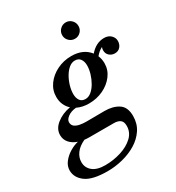

<svg xmlns="http://www.w3.org/2000/svg" viewBox="-267 -797 1089 1187"><g transform="rotate(-30 277.5 -203.5)"><path d="M326.6 -608.4Q326.6 -632.4 343.8 -649.6Q361.1 -666.9 385.1 -666.9Q409.1 -666.9 426 -649.6Q442.8 -632.4 442.8 -608.4Q442.8 -584.4 426 -567.3Q409.1 -550.2 385.1 -550.2Q361.1 -550.2 343.8 -567.3Q326.6 -584.4 326.6 -608.4ZM260.5 -160Q213 -160 176.5 -178Q139 -174.5 116.5 -157.2Q94 -140 94 -122Q94 -101 108.2 -90.2Q122.5 -79.5 144.2 -75.5Q166 -71.5 188.5 -71.5Q206 -71.5 231.2 -71.8Q256.5 -72 280.8 -72.2Q305 -72.5 319.5 -72.5Q378.5 -72.5 417.8 -47Q457 -21.5 457 42Q457 96.5 429.8 137.5Q402.5 178.5 357.8 205.8Q313 233 259 246.5Q205 260 151.5 260Q44.5 260 -3.2 225.5Q-51 191 -51.5 139Q-51.5 108 -31.2 81.5Q-11 55 19.8 36Q50.5 17 81.5 10Q46.5 -2 26.5 -25.2Q6.5 -48.5 6.5 -80Q6.5 -124 46.8 -156.2Q87 -188.5 145.5 -199Q126 -216.5 115 -241Q104 -265.5 104 -296.5Q104 -344.5 132.5 -383.8Q161 -423 208 -446.2Q255 -469.5 310.5 -469.5Q395 -469.5 439 -413Q484 -465 541.5 -465Q571.5 -465 589.5 -447.5Q607.5 -430 607.5 -407Q607.5 -382.5 593 -365.5Q578.5 -348.5 554 -348.5Q531.5 -348.5 515.2 -362.8Q499 -377 499 -401.5Q499 -413 503.5 -423Q477.5 -410.5 456 -384Q467 -358.5 467 -328.5Q467 -281 438.2 -242.8Q409.5 -204.5 362.5 -182.2Q315.5 -160 260.5 -160ZM255.5 -195Q277.5 -195 297.5 -211.5Q317.5 -228 333 -254.8Q348.5 -281.5 357.8 -312.2Q367 -343 367 -371Q367 -398.5 354.2 -416.5Q341.5 -434.5 315.5 -434.5Q293 -434.5 273 -418Q253 -401.5 237.5 -375Q222 -348.5 213 -317.8Q204 -287 204 -259Q204 -231.5 216.5 -213.2Q229 -195 255.5 -195ZM37 130.5Q37 170.5 67.5 195.5Q98 220.5 156 220.5Q215 220.5 269.2 203.5Q323.5 186.5 358 154Q392.5 121.5 392.5 75.5Q392.5 45 375.8 33.2Q359 21.5 333 21.5H157.5Q139.5 21.5 122.5 19.5Q80 39 58.5 68.2Q37 97.5 37 130.5Z"/></g></svg>

Font: Bodoni* 06pt Medium
Style: Italic
Weight: 500
Italic angle: -13°
Version: Version 2.3